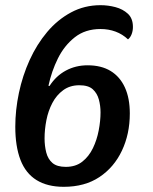

<svg xmlns="http://www.w3.org/2000/svg" viewBox="-20 -701 589 741"><path d="M226 20Q163 20 121 -6Q79 -32 59 -84Q39 -136 39 -212Q39 -276 53 -342.5Q67 -409 94.5 -469.5Q122 -530 162 -577.5Q202 -625 254 -653Q306 -681 368 -681Q397 -681 425.5 -673.5Q454 -666 473.5 -648Q493 -630 493 -597Q493 -582 488 -569Q483 -556 474 -549Q453 -569 426 -579Q399 -589 368 -589Q309 -589 268.5 -557Q228 -525 203.5 -475.5Q179 -426 167 -370L171 -369Q196 -408 234 -428.5Q272 -449 318 -449Q371 -449 407 -427Q443 -405 462 -363.5Q481 -322 481 -263Q481 -184 450.5 -119.5Q420 -55 363.5 -17.5Q307 20 226 20ZM234 -57Q272 -57 297.5 -77Q323 -97 338.5 -129Q354 -161 361 -198Q368 -235 368 -267Q368 -293 361.5 -317Q355 -341 338 -356.5Q321 -372 286 -372Q250 -372 224 -353Q198 -334 182 -303.5Q166 -273 159 -237Q152 -201 152 -167Q152 -138 158.5 -112.5Q165 -87 182.5 -72Q200 -57 234 -57Z"/></svg>

Font: Sansita Swashed Light
Style: Regular
Weight: 400
Version: Version 1.003